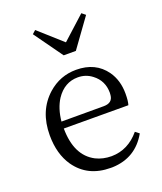

<svg xmlns="http://www.w3.org/2000/svg" viewBox="-148 -891 844 1000"><g transform="rotate(-20 274.5 -391.0)"><path d="M329.1 -621.1H261.7L148.4 -779.3L167 -795.9L295.9 -680.7L422.9 -795.9L443.4 -779.3ZM132.8 -300.8H367.2Q416 -300.8 419.9 -342.8Q420.9 -348.6 420.9 -355.5Q420.9 -422.9 369.1 -461.9Q335 -488.3 291 -488.3Q216.8 -488.3 170.9 -419.9Q139.6 -371.1 132.8 -300.8ZM489.3 -261.7 131.8 -262.7Q132.8 -112.3 230.5 -61.5Q269.5 -42 317.4 -42Q409.2 -43 473.6 -120.1L495.1 -103.5Q431.6 8.8 302.7 13.7Q296.9 13.7 292 13.7Q165 13.7 98.6 -81.1Q50.8 -150.4 50.8 -253.9Q50.8 -389.6 139.6 -468.8Q207 -528.3 295.9 -528.3Q403.3 -528.3 459 -450.2Q496.1 -397.5 496.1 -324.2Q496.1 -282.2 489.3 -261.7Z"/></g></svg>

Font: GenYoMin JP Regular
Style: Regular
Weight: 400
Version: Version 1.001;PS 1;hotconv 16.6.51;makeotf.lib2.5.65220 DEVE